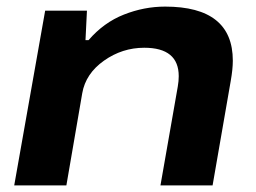

<svg xmlns="http://www.w3.org/2000/svg" viewBox="-20 -559 772 579"><path d="M22.9 0 116.2 -526.9H242.2L237.8 -438H247.1Q293 -491.2 353.8 -515.1Q414.6 -539.1 478 -539.1Q682.1 -539.1 682.1 -376Q682.1 -350.6 675.8 -314.9L621.1 0H463.9L516.1 -297.9Q519 -314.5 519 -329.1Q519 -415 415 -415Q348.6 -415 293.5 -376Q238.3 -336.9 228 -277.8L180.2 0Z"/></svg>

Font: Archivo Expanded
Style: Bold Italic
Weight: 700
Width: 7
Italic angle: -10°
Designer: Hector Gatti
Foundry: Omnibus-Type
Version: Version 2.001